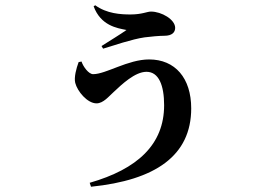

<svg xmlns="http://www.w3.org/2000/svg" viewBox="-20 -629 1040 730"><path d="M290 -395 279 -393C270 -369 261 -335 266 -314C274 -282 312 -236 347 -236C373 -236 394 -263 412 -279C443 -308 493 -356 537 -356C584 -356 604 -304 604 -229C604 -79 502 14 321 66L326 81C571 56 707 -37 707 -217C707 -332 646 -403 547 -403C466 -403 383 -347 334 -347C317 -347 296 -376 290 -395ZM336 -605C363 -532 424 -522 461 -515C440 -500 396 -473 366 -454L372 -444C409 -455 481 -480 530 -487C552 -490 587 -493 605 -493C634 -493 646 -506 646 -523C646 -555 594 -585 554 -585C539 -585 520 -574 476 -574C439 -574 386 -577 342 -609Z"/></svg>

Font: Noto Serif CJK KR
Style: Bold
Weight: 700
Designer: Ryoko NISHIZUKA 西塚涼子 (kana & ideographs); Frank Grießhammer (Latin, Greek & Cyrillic); Wenlong ZHANG 张文龙 (bopomofo); San
Foundry: Adobe
Version: Version 2.001;hotconv 1.1.0;makeotfexe 2.6.0